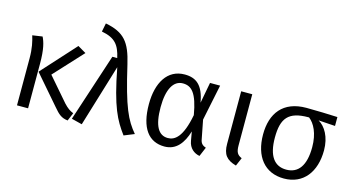

<svg xmlns="http://www.w3.org/2000/svg" viewBox="-86 -1160 2797 1523"><g transform="rotate(15 1312.0 -398.5)"><path d="M528 -541 460 -581 207 -302 411 -66C453 -16 478 6 530 12L558 -55C529 -66 507 -82 478 -113L311 -306ZM166 -580 84 -568C98 -522 111 -469 111 -386V0H202V-367C202 -487 185 -541 166 -580Z M624 -810 610 -740C722 -719 759 -671 782 -568H742L559 -10L646 12L801 -498C861 -184 913 -91 989 12L1073 -22C996 -114 951 -203 873 -541C833 -713 780 -780 624 -810Z M1334 -581C1192 -581 1119 -456 1119 -281C1119 -84 1195 13 1324 13C1421 13 1474 -59 1504 -159L1517 -85C1527 -26 1568 5 1613 13L1645 -63C1614 -73 1601 -89 1596 -119L1566 -273L1627 -568H1544L1512 -397C1488 -535 1429 -581 1334 -581ZM1338 -509C1410 -509 1456 -462 1486 -288C1450 -98 1389 -59 1333 -59C1257 -59 1215 -127 1215 -281C1215 -429 1261 -509 1338 -509Z M1891 -568H1800V-137C1800 -50 1831 -11 1912 12L1941 -56C1905 -72 1891 -91 1891 -148Z M2590 -568C2517 -571 2418 -575 2334 -575C2143 -575 2056 -456 2056 -283C2056 -103 2146 13 2305 13C2464 13 2556 -107 2556 -285C2556 -395 2509 -472 2453 -504L2590 -495ZM2305 -60C2207 -60 2153 -133 2153 -283C2153 -442 2205 -507 2369 -507H2374C2419 -472 2459 -399 2459 -285C2459 -133 2403 -60 2305 -60Z"/></g></svg>

Font: Glow Sans SC Normal Book
Style: Regular
Weight: 500
Designer: Ryoko NISHIZUKA (kana, bopomofo & ideographs); Paul D. Hunt (Latin, Greek & Cyrillic); Sandoll Communications, Soo-young
Version: Version 0.93